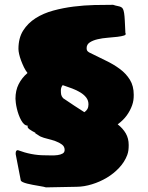

<svg xmlns="http://www.w3.org/2000/svg" viewBox="-20 -727 631 818"><path d="M543 -278.8Q534.7 -255.4 519.8 -234.9Q504.9 -214.4 481.4 -197.3Q503.4 -180.2 515.9 -158.7Q528.3 -137.2 528.3 -109.4Q528.3 -97.2 527.1 -87.2Q525.9 -77.1 522 -66.4Q510.7 -36.6 487.5 -12Q464.4 12.7 434.8 30.3Q405.3 47.9 371.8 58.1Q338.4 68.4 307.1 68.8L175.8 71.3Q173.8 70.3 165.3 68.6Q156.7 66.9 144.8 64.9Q132.8 63 119.9 60.5Q106.9 58.1 95.5 55.2Q84 52.2 76.4 48.6Q68.8 44.9 68.4 41L46.9 -69.8V-74.7Q46.9 -79.1 48.6 -83Q50.3 -86.9 55.7 -87.4Q114.3 -65.4 169.9 -65.4Q182.1 -65.4 197.3 -64.9Q212.4 -64.5 225.1 -66.2Q237.8 -67.9 246.6 -72.8Q255.4 -77.6 255.4 -88.4Q255.4 -102.5 244.1 -111.1Q232.9 -119.6 216.8 -125.5Q200.7 -131.3 183.1 -135.5Q165.5 -139.6 153.3 -145Q152.3 -145 149.4 -147Q146.5 -148.9 142.6 -151.4Q138.7 -153.8 135 -156.2Q131.3 -158.7 129.4 -160.2Q133.3 -160.2 128.9 -162.4Q124.5 -164.6 117.4 -168.5Q110.4 -172.4 104 -177.2Q97.7 -182.1 97.7 -187.5V-191.9Q89.4 -191.9 82.3 -198.5Q75.2 -205.1 69.6 -215.6Q64 -226.1 59.3 -239Q54.7 -252 51.8 -264.6Q48.8 -277.3 47.4 -288.6Q45.9 -299.8 45.9 -306.6Q45.9 -341.8 59.6 -368.7Q73.2 -395.5 97.2 -416Q88.9 -426.3 82 -440.4Q75.2 -454.6 69.8 -469Q64.5 -483.4 61.5 -496.6Q58.6 -509.8 58.6 -518.6Q58.6 -564.9 78.6 -596.7Q98.6 -628.4 131.6 -649.4Q164.6 -670.4 206.8 -681.9Q249 -693.4 293.9 -699Q338.9 -704.6 382.6 -705.6Q426.3 -706.5 461.9 -706.5Q473.6 -702.6 481.9 -701.2Q490.2 -699.7 495.6 -697Q501 -694.3 503.9 -688.7Q506.8 -683.1 508.8 -671.1Q510.7 -659.2 511.7 -638.9Q512.7 -618.7 514.2 -586.9Q519 -579.1 508.5 -575.7Q498 -572.3 479.7 -570.1Q461.4 -567.9 438.7 -566.2Q416 -564.5 396 -559.8Q376 -555.2 362.5 -546.4Q349.1 -537.6 349.1 -522Q349.1 -516.1 350.8 -512.2Q352.5 -508.3 359.4 -503.9Q395 -485.8 429.4 -469.5Q463.9 -453.1 490.5 -433.3Q517.1 -413.6 533.4 -387.2Q549.8 -360.8 549.8 -322.8Q549.8 -310.1 548.3 -300Q546.9 -290 543 -278.8ZM356.9 -282.2Q356.9 -298.8 347.7 -311Q338.4 -323.2 323 -332.8Q307.6 -342.3 287.8 -349.9Q268.1 -357.4 247.1 -364.3Q239.3 -355 239.3 -341.3Q239.3 -331.1 240.7 -323.7Q242.2 -316.4 249 -308.6Q272.9 -292 295.2 -277.6Q317.4 -263.2 339.4 -249Q347.7 -254.4 352.3 -262.5Q356.9 -270.5 356.9 -282.2Z"/></svg>

Font: Sigmar One
Style: Regular
Weight: 400
Version: Version 1.000